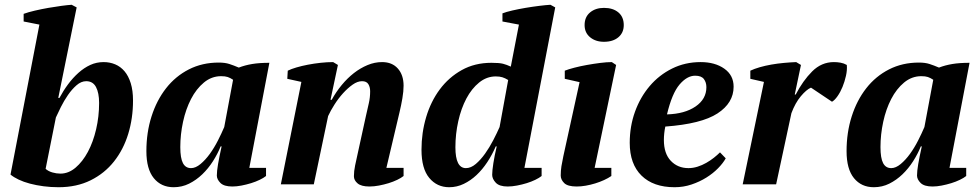

<svg xmlns="http://www.w3.org/2000/svg" viewBox="-20 -772 4100 804"><path d="M145 -669 79 -682V-714Q98 -721 126 -727.5Q154 -734 182.5 -739Q211 -744 237.5 -747.5Q264 -751 280 -752L301 -741L224 -362H229Q245 -392 265 -419Q285 -446 308.5 -467Q332 -488 358 -500Q384 -512 414 -512Q440 -512 462.5 -502.5Q485 -493 501.5 -473.5Q518 -454 527.5 -423.5Q537 -393 537 -351Q537 -277 517 -211.5Q497 -146 457.5 -96Q418 -46 359.5 -17Q301 12 225 12Q193 12 162.5 8Q132 4 105.5 -3Q79 -10 58 -20Q37 -30 24 -41ZM341 -432Q320 -432 300.5 -415Q281 -398 264.5 -374Q248 -350 235 -324Q222 -298 214 -280L171 -65Q182 -55 199 -50Q216 -45 233 -45Q267 -45 296.5 -70Q326 -95 348 -136Q370 -177 382.5 -230.5Q395 -284 395 -341Q395 -383 382 -407.5Q369 -432 341 -432Z M780 -68Q799 -68 819.5 -85Q840 -102 858.5 -127.5Q877 -153 892.5 -183.5Q908 -214 919 -240L956 -438Q944 -446 933.5 -449.5Q923 -453 906 -453Q866 -453 834 -426.5Q802 -400 780 -357.5Q758 -315 746.5 -262Q735 -209 735 -156Q735 -110 746 -89Q757 -68 780 -68ZM904 -159Q891 -127 871.5 -96.5Q852 -66 827 -42Q802 -18 772 -3Q742 12 707 12Q655 12 624 -26Q593 -64 593 -139Q593 -217 614.5 -284.5Q636 -352 675.5 -402.5Q715 -453 771 -481.5Q827 -510 896 -510Q922 -510 940.5 -504Q959 -498 980 -489Q1006 -499 1036 -504Q1066 -509 1108 -509L1024 -69H1094V-35Q1084 -27 1067.5 -19Q1051 -11 1031.5 -5Q1012 1 991.5 5Q971 9 953 9Q918 9 903 -6Q888 -21 888 -37Q888 -55 893 -84.5Q898 -114 908 -159Z M1512 -285Q1519 -316 1524.5 -340Q1530 -364 1530 -390Q1530 -407 1522.5 -419.5Q1515 -432 1496 -432Q1477 -432 1456.5 -417.5Q1436 -403 1416.5 -381.5Q1397 -360 1380.5 -334Q1364 -308 1354 -286L1294 0H1156L1242 -429L1183 -442L1185 -476Q1199 -483 1221 -489.5Q1243 -496 1269 -501Q1295 -506 1322.5 -509Q1350 -512 1375 -512L1395 -500L1364 -354H1369Q1387 -387 1411 -416Q1435 -445 1462 -466Q1489 -487 1519 -499.5Q1549 -512 1580 -512Q1622 -512 1646 -485Q1670 -458 1670 -413Q1670 -390 1665 -360.5Q1660 -331 1653 -302L1598 -69H1670V-35Q1660 -27 1643.5 -19Q1627 -11 1607.5 -5Q1588 1 1567 5Q1546 9 1527 9Q1493 9 1477.5 -4Q1462 -17 1462 -34Q1462 -55 1467 -79Q1472 -103 1477 -125Z M1931 -68Q1952 -68 1972.5 -85.5Q1993 -103 2011.5 -129Q2030 -155 2045.5 -185Q2061 -215 2072 -240L2108 -437Q2095 -445 2083.5 -448.5Q2072 -452 2056 -452Q2018 -452 1986.5 -426.5Q1955 -401 1933 -359.5Q1911 -318 1899 -264.5Q1887 -211 1887 -155Q1887 -68 1931 -68ZM2056 -159Q2041 -124 2020.5 -93Q2000 -62 1975.5 -39Q1951 -16 1922 -2Q1893 12 1861 12Q1810 12 1777.5 -27Q1745 -66 1745 -145Q1745 -216 1764.5 -281.5Q1784 -347 1821.5 -397.5Q1859 -448 1913.5 -478.5Q1968 -509 2038 -509Q2071 -509 2086.5 -505Q2102 -501 2119 -493L2153 -669L2084 -682V-716Q2099 -722 2125 -728Q2151 -734 2180.5 -739Q2210 -744 2238.5 -747.5Q2267 -751 2285 -752L2305 -741L2176 -69H2248V-35Q2238 -27 2221.5 -19Q2205 -11 2185.5 -5Q2166 1 2145 5Q2124 9 2106 9Q2071 9 2056 -7Q2041 -23 2041 -40Q2041 -57 2046 -89Q2051 -121 2060 -159Z M2345 -442V-476Q2360 -482 2385 -488.5Q2410 -495 2438 -500Q2466 -505 2493.5 -508.5Q2521 -512 2542 -512L2560 -500L2470 -69H2540V-35Q2527 -26 2509.5 -18Q2492 -10 2472.5 -4Q2453 2 2433 5.5Q2413 9 2395 9Q2357 9 2342.5 -5.5Q2328 -20 2328 -37Q2328 -57 2331 -76Q2334 -95 2339 -118L2407 -428ZM2428 -667Q2428 -701 2451 -720Q2474 -739 2509 -739Q2547 -739 2569.5 -720Q2592 -701 2592 -667Q2592 -635 2569.5 -616Q2547 -597 2509 -597Q2474 -597 2451 -616Q2428 -635 2428 -667Z M3019 -109Q3008 -89 2987 -67.5Q2966 -46 2938 -28.5Q2910 -11 2876 0.5Q2842 12 2805 12Q2716 12 2666.5 -36.5Q2617 -85 2617 -174Q2617 -243 2639 -304Q2661 -365 2700.5 -411.5Q2740 -458 2794.5 -485Q2849 -512 2914 -512Q2974 -512 3013 -484.5Q3052 -457 3052 -409Q3052 -341 2984.5 -297Q2917 -253 2766 -242Q2763 -228 2761.5 -213.5Q2760 -199 2760 -186Q2760 -129 2789 -98.5Q2818 -68 2863 -68Q2882 -68 2901 -74Q2920 -80 2937.5 -90Q2955 -100 2969.5 -111.5Q2984 -123 2995 -134ZM2891 -455Q2857 -455 2825.5 -418Q2794 -381 2773 -293Q2847 -295 2892.5 -326Q2938 -357 2938 -407Q2938 -427 2927.5 -441Q2917 -455 2891 -455Z M3376 -405Q3357 -397 3333.5 -369Q3310 -341 3294 -298L3230 0H3090L3179 -429L3122 -442V-476Q3139 -484 3161.5 -490.5Q3184 -497 3209.5 -501.5Q3235 -506 3262 -508.5Q3289 -511 3314 -512L3334 -500L3308 -376H3312Q3342 -434 3381 -473Q3420 -512 3472 -512Q3486 -512 3500 -509.5Q3514 -507 3526 -500Q3528 -479 3522.5 -454.5Q3517 -430 3508 -408Q3499 -386 3487 -369Q3475 -352 3464 -346Z M3712 -68Q3731 -68 3751.5 -85Q3772 -102 3790.5 -127.5Q3809 -153 3824.5 -183.5Q3840 -214 3851 -240L3888 -438Q3876 -446 3865.5 -449.5Q3855 -453 3838 -453Q3798 -453 3766 -426.5Q3734 -400 3712 -357.5Q3690 -315 3678.5 -262Q3667 -209 3667 -156Q3667 -110 3678 -89Q3689 -68 3712 -68ZM3836 -159Q3823 -127 3803.5 -96.5Q3784 -66 3759 -42Q3734 -18 3704 -3Q3674 12 3639 12Q3587 12 3556 -26Q3525 -64 3525 -139Q3525 -217 3546.5 -284.5Q3568 -352 3607.5 -402.5Q3647 -453 3703 -481.5Q3759 -510 3828 -510Q3854 -510 3872.5 -504Q3891 -498 3912 -489Q3938 -499 3968 -504Q3998 -509 4040 -509L3956 -69H4026V-35Q4016 -27 3999.5 -19Q3983 -11 3963.5 -5Q3944 1 3923.5 5Q3903 9 3885 9Q3850 9 3835 -6Q3820 -21 3820 -37Q3820 -55 3825 -84.5Q3830 -114 3840 -159Z"/></svg>

Font: PT Serif
Style: Bold Italic
Weight: 700
Italic angle: -12°
Designer: A.Korolkova, O.Umpeleva, V.Yefimov
Foundry: ParaType Ltd
Version: Version 1.000W OFL